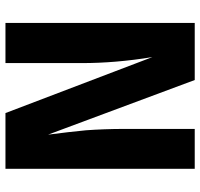

<svg xmlns="http://www.w3.org/2000/svg" viewBox="-35 -698 733 703"><g transform="rotate(-90 331.5 -346.5)"><path d="M599 -693H452V-413C452 -332 459 -246 474 -155L269 -693H65V0H211V-254C211 -309 209 -357 206 -398C202 -438 197 -484 190 -537L390 0H599Z"/></g></svg>

Font: Fira Sans
Style: Bold
Weight: 700
Designer: Carrois Corporate & Edenspiekermann AG
Foundry: Carrois Corporate GbR & Edenspiekermann AG
Version: Version 4.203